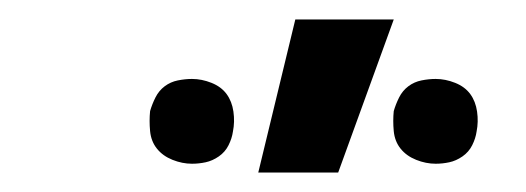

<svg xmlns="http://www.w3.org/2000/svg" viewBox="-20 -777 540 197"><path d="M245 -600 283 -757H384L327 -600ZM427 -609Q417 -609 407 -613Q397 -617 391 -624.5Q385 -632 384 -642.5Q383 -653 384 -663Q386 -670 389.5 -677Q393 -684 399 -688.5Q405 -693 412.5 -694.5Q420 -696 427 -696Q437 -696 447 -692Q457 -688 462.5 -680.5Q468 -673 469.5 -662.5Q471 -652 469 -642Q468 -635 464.5 -628Q461 -621 454.5 -616.5Q448 -612 441 -610.5Q434 -609 427 -609ZM177 -609Q167 -609 157 -613Q147 -617 141 -624.5Q135 -632 134 -642.5Q133 -653 134 -663Q136 -670 139.5 -677Q143 -684 149 -688.5Q155 -693 162.5 -694.5Q170 -696 177 -696Q187 -696 197 -692Q207 -688 212.5 -680.5Q218 -673 219.5 -662.5Q221 -652 219 -642Q218 -635 214.5 -628Q211 -621 204.5 -616.5Q198 -612 191 -610.5Q184 -609 177 -609Z"/></svg>

Font: Iosevka Curly Slab Extrabold
Style: Italic
Weight: 800
Italic angle: -9°
Monospace: yes
Designer: Belleve Invis
Foundry: Belleve Invis
Version: Version 22.1.2; ttfautohint (v1.8.4)